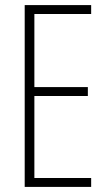

<svg xmlns="http://www.w3.org/2000/svg" viewBox="-20 -734 425 754"><path d="M338 0H77V-714H338V-679H115V-392H325V-357H115V-35H338Z"/></svg>

Font: Noto Sans Arabic ExtCond ExtLt
Style: Regular
Weight: 200
Width: 2
Designer: Monotype Design Team, Nadine Chahine, Nizar Qandah and Khaled Hosny
Foundry: Monotype Imaging Inc.
Version: Version 2.012; ttfautohint (v1.8.4.7-5d5b)